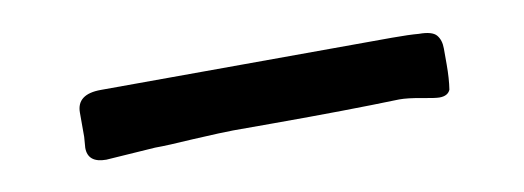

<svg xmlns="http://www.w3.org/2000/svg" viewBox="-26 -50 617 226"><g transform="rotate(-10 282.5 63.5)"><path d="M67 87 68 74V45Q68 23 97 23L445 22Q466 22 477 23Q493 23 498 29Q503 35 503 45Q503 48 503 64.5Q503 81 501 94Q498 101 488 101Q483 101 467 98Q451 95 441 95Q377 97 291 97H242Q231 97 193 99Q163 101 148 101L89 105Q67 105 67 87Z"/></g></svg>

Font: Barriecito
Style: Regular
Weight: 400
Designer: Pablo Cosgaya & Sergio Jiménez
Foundry: Pablo Cosgaya & Sergio Jiménez
Version: Version 1.001